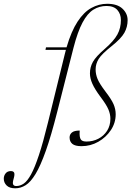

<svg xmlns="http://www.w3.org/2000/svg" viewBox="-173 -762 694 1014"><path d="M129 -170.5Q97 -44.5 69 34.5Q41 113.5 14.8 156.8Q-11.5 200 -37.8 216.2Q-64 232.5 -92.5 232.5Q-123 232.5 -138 217.5Q-153 202.5 -153 182Q-153 165.5 -143.2 153.5Q-133.5 141.5 -116 141.5Q-101.5 141.5 -98 150.8Q-94.5 160 -101 182Q-107.5 204 -103.5 212.2Q-99.5 220.5 -87 220.5Q-66.5 220.5 -47.5 207.5Q-28.5 194.5 -9 159Q10.5 123.5 32.5 57.2Q54.5 -9 80.5 -115.5L169.5 -477.5Q172 -488.5 175 -498.5H67L70 -512H178.5Q203.5 -597.5 236.8 -648Q270 -698.5 309.8 -720.2Q349.5 -742 393 -742Q446.5 -742 473.8 -716.2Q501 -690.5 501 -655.5Q501 -619.5 483.8 -588.8Q466.5 -558 415.5 -517.5Q364.5 -477 348.2 -451Q332 -425 332 -395Q332 -370 342.2 -345Q352.5 -320 384 -278.5Q415.5 -237.5 426.8 -211.5Q438 -185.5 438 -158.5Q438 -113 412.5 -74.8Q387 -36.5 346 -13.2Q305 10 257.5 10Q223.5 10 209 -2.2Q194.5 -14.5 194.5 -36Q194.5 -52 206.8 -62.2Q219 -72.5 248 -72.5Q245 -37 254.5 -24.5Q262 -14.5 284 -14.5Q317.5 -14.5 346.2 -29.2Q375 -44 392.5 -71.2Q410 -98.5 410 -135Q410 -159 399.5 -184Q389 -209 358 -250Q327.5 -291 314.8 -319.8Q302 -348.5 302 -374.5Q302 -407.5 317.8 -435.5Q333.5 -463.5 381 -504.5Q428.5 -546 447 -580Q465.5 -614 465.5 -656Q465.5 -688 446.8 -709.2Q428 -730.5 389.5 -730.5Q351.5 -730.5 320 -710.8Q288.5 -691 262.8 -642.8Q237 -594.5 215 -509Z"/></svg>

Font: Newsreader Display ExtraLight
Style: Italic
Weight: 275
Italic angle: -17°
Designer: Hugues Gentile
Foundry: Production Type
Version: Version 1.001